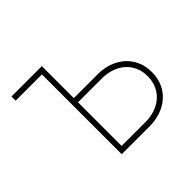

<svg xmlns="http://www.w3.org/2000/svg" viewBox="-127 -691 854 854"><g transform="rotate(-45 300.0 -264.0)"><path d="M32.7 -528.3H223.6V-327.1H377Q413.6 -326.7 445.3 -315.2Q477.1 -303.7 500.5 -282.7Q523.9 -261.7 537.6 -231.7Q551.3 -201.7 551.3 -163.6Q551.3 -125.5 537.8 -95.5Q524.4 -65.4 500.7 -44.4Q477.1 -23.4 445.3 -12Q413.6 -0.5 377 0H197.8V-502H32.7ZM223.6 -300.8V-26.4H377Q408.2 -26.9 435.1 -36.4Q461.9 -45.9 481.9 -63.5Q502 -81.1 513.4 -106.4Q524.9 -131.8 524.9 -164.6Q524.9 -196.8 513.2 -221.9Q501.5 -247.1 481.4 -264.4Q461.4 -281.7 434.6 -291Q407.7 -300.3 377 -300.8Z"/></g></svg>

Font: Roboto Mono Thin
Style: Regular
Weight: 250
Designer: Google
Version: Version 2.000985; 2015; ttfautohint (v1.3)